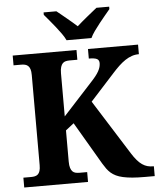

<svg xmlns="http://www.w3.org/2000/svg" viewBox="-61 -983 856 1035"><g transform="rotate(-5 367.0 -465.5)"><path d="M434.1 -532.2Q450.2 -549.3 461.2 -563.2Q472.2 -577.1 478.8 -589.1Q485.4 -601.1 488.3 -611.8Q491.2 -622.6 491.2 -632.8Q491.2 -649.4 478.5 -655.8Q465.8 -662.1 435.1 -662.1V-713.9H706.1V-662.1Q685.5 -662.1 667.2 -655.8Q648.9 -649.4 631.3 -637.7Q613.8 -626 596.7 -609.9Q579.6 -593.8 562 -574.2L430.2 -429.2L616.2 -133.8Q630.9 -110.4 644.3 -95Q657.7 -79.6 671.4 -70.3Q685.1 -61 699.2 -57.1Q713.4 -53.2 730 -53.2H733.9V0H680.2Q642.1 0 613.3 -2.4Q584.5 -4.9 562.7 -9.8Q541 -14.6 525.4 -22.2Q509.8 -29.8 498 -40Q486.3 -50.3 476.8 -63.2Q467.3 -76.2 458 -91.8L323.2 -321.8L278.8 -287.1V-118.2Q278.8 -96.7 283 -84Q287.1 -71.3 293.9 -64.5Q300.8 -57.6 310.5 -55.4Q320.3 -53.2 331.1 -53.2H373V0H27.8V-53.2H69.8Q80.6 -53.2 89.8 -55.2Q99.1 -57.1 106.2 -63.2Q113.3 -69.3 117.2 -81.3Q121.1 -93.3 121.1 -112.8V-600.1Q121.1 -620.1 117.2 -632.1Q113.3 -644 106.2 -650.4Q99.1 -656.7 89.8 -658.9Q80.6 -661.1 69.8 -661.1H27.8V-713.9H373V-661.1H331.1Q320.3 -661.1 310.5 -658.9Q300.8 -656.7 293.9 -649.9Q287.1 -643.1 283 -630.4Q278.8 -617.7 278.8 -596.2V-362.8ZM213.9 -931.2H283.2Q293.5 -922.9 307.4 -911.6Q321.3 -900.4 336.2 -887.9Q351.1 -875.5 365.5 -863.3Q379.9 -851.1 391.1 -840.8Q402.3 -851.1 416.7 -863.3Q431.2 -875.5 446.3 -887.9Q461.4 -900.4 475.6 -911.6Q489.7 -922.9 500 -931.2H568.8V-918Q557.1 -903.8 541.5 -885.3Q525.9 -866.7 510.3 -846.9Q494.6 -827.1 480.7 -807.6Q466.8 -788.1 459 -771H324.2Q316.4 -788.1 302.5 -807.6Q288.6 -827.1 272.9 -846.9Q257.3 -866.7 241.5 -885.3Q225.6 -903.8 213.9 -918Z"/></g></svg>

Font: Droid Serif
Style: Bold
Weight: 700
Designer: Monotype Design team
Foundry: Monotype Imaging Inc.
Version: Version 1.03